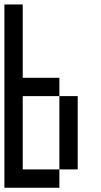

<svg xmlns="http://www.w3.org/2000/svg" viewBox="-20 -937 457 873"><path d="M0 -83.3V-916.7H83.3V-583.3H250V-500H83.3V-166.7H250V-83.3ZM333.3 -166.7H250V-500H333.3Z"/></svg>

Font: Galmuri11 Condensed
Style: Regular
Weight: 400
Width: 3
Designer: Lee Minseo (quiple)
Version: Version 2.399;hotconv 1.1.1;makeotfexe 2.6.0 DEVELOPMENT